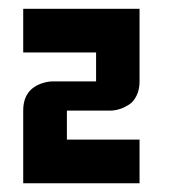

<svg xmlns="http://www.w3.org/2000/svg" viewBox="-20 -420 440 440"><path d="M299.8 0H33.2V-166.5Q33.2 -216.3 79.1 -230Q90.8 -233.4 100.1 -233.4H200.2V-299.8H33.2V-399.9H299.8V-233.4Q299.8 -214.8 293 -200.9Q286.1 -187 276.4 -180.7Q266.6 -174.3 256.8 -170.9Q247.1 -167.5 240.2 -167L233.4 -166.5H133.3V-100.1H299.8Z"/></svg>

Font: Malkor
Style: Bold
Weight: 700
Version: Version 1.3